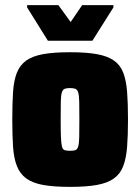

<svg xmlns="http://www.w3.org/2000/svg" viewBox="-20 -722 547 750"><path d="M254 8Q190 8 148.5 0.5Q107 -7 82.5 -25Q58 -43 46 -73.5Q34 -104 31 -148.5Q28 -193 28 -255Q28 -318 31 -363Q34 -408 46 -438Q58 -468 82.5 -485.5Q107 -503 148.5 -510.5Q190 -518 254 -518Q317 -518 358.5 -510.5Q400 -503 425 -485.5Q450 -468 461.5 -438Q473 -408 476.5 -363Q480 -318 480 -255Q480 -193 476.5 -148.5Q473 -104 461.5 -73.5Q450 -43 425 -25Q400 -7 358.5 0.5Q317 8 254 8ZM254 -133Q267 -133 274.5 -135.5Q282 -138 285.5 -150Q289 -162 289.5 -187Q290 -212 290 -255Q290 -299 289.5 -324Q289 -349 285.5 -360.5Q282 -372 274.5 -375Q267 -378 253 -378Q240 -378 232.5 -375Q225 -372 221.5 -360.5Q218 -349 217.5 -324Q217 -299 217 -255Q217 -212 218 -187Q219 -162 222 -150Q225 -138 232.5 -135.5Q240 -133 254 -133ZM167 -563 86 -693V-702H208L256 -636L301 -702H423V-693L341 -563Z"/></svg>

Font: Saira SemiCondensed Black
Style: Regular
Weight: 900
Width: 4
Designer: Hector Gatti with collaboration of the Omnibus-Type team
Foundry: Omnibus-Type
Version: Version 1.101